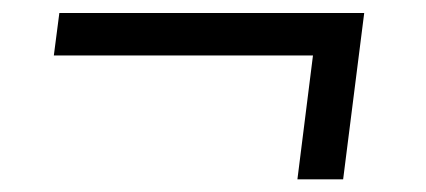

<svg xmlns="http://www.w3.org/2000/svg" viewBox="-20 -365 656 296"><path d="M71.5 -345H541.5L509 -88.5H438.5L462.5 -279.5H63Z"/></svg>

Font: Merriweather 48pt
Style: Italic
Weight: 400
Italic angle: -7.8°
Version: Version 2.101